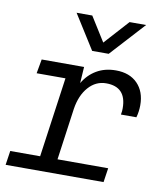

<svg xmlns="http://www.w3.org/2000/svg" viewBox="-84 -823 768 892"><g transform="rotate(10 300.0 -376.5)"><path d="M3 0 13 -67H154L207 -444H71L83 -511H283L278 -434Q302 -475 341 -498Q380 -521 432 -521Q497 -521 534 -483Q571 -445 571 -381Q571 -367 569 -352Q567 -337 563 -323H490Q492 -333 492.5 -340Q493 -347 493 -353Q493 -454 398 -454Q349 -454 314.5 -415Q280 -376 270 -311L236 -67H475L465 0ZM533 -753 385 -591H307L205 -753H279L351 -638L455 -753Z"/></g></svg>

Font: Chivo Mono Medium Light
Style: Italic
Weight: 300
Italic angle: -8.05°
Monospace: yes
Version: Version 1.008